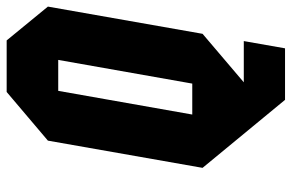

<svg xmlns="http://www.w3.org/2000/svg" viewBox="-171 -588 884 582"><g transform="rotate(-90 271.0 -297.0)"><path d="M214.8 -156.2H308.6L380.4 -562.5H286.6ZM53.2 -125 135.7 -593.8 283.2 -718.8H439.5L542 -593.8L459.5 -125L312.5 0H437.5L415.5 125H259.3Z"/></g></svg>

Font: Signwood
Style: Italic
Weight: 400
Italic angle: -10°
Designer: GGBotNet
Foundry: GGBotNet
Version: 0.95